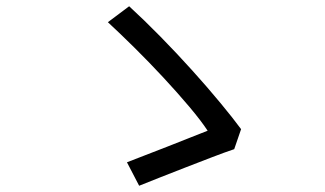

<svg xmlns="http://www.w3.org/2000/svg" viewBox="-20 -660 1040 614"><path d="M729 -183Q699 -173 657.5 -157Q616 -141 572 -124Q528 -107 489 -91.5Q450 -76 425 -66L386 -141Q409 -150 444 -163.5Q479 -177 517.5 -192Q556 -207 589.5 -220.5Q623 -234 644 -242Q623 -274 585.5 -318.5Q548 -363 502.5 -412Q457 -461 410.5 -507Q364 -553 325 -589L393 -640Q441 -596 493.5 -542.5Q546 -489 595.5 -434Q645 -379 685.5 -330Q726 -281 751 -247Z"/></svg>

Font: Go Noto Current
Style: Regular
Weight: 400
Designer: Monotype Design Team
Foundry: Monotype Imaging Inc.
Version: Version 2.007; ttfautohint (v1.8) -l 8 -r 50 -G 200 -x 14 -D